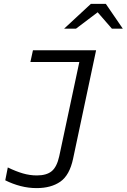

<svg xmlns="http://www.w3.org/2000/svg" viewBox="-20 -746 650 985"><path d="M168 219Q126 219 85.5 208.5Q45 198 7 179L20 113Q61 133 97 143.5Q133 154 169 154Q219 154 245.5 132Q272 110 284 55L387 -428H136L149 -488H473L355 68Q337 153 289.5 186Q242 219 168 219ZM309 -599 446 -726H523L610 -599H554L481 -683L370 -599Z"/></svg>

Font: Red Hat Mono
Style: Italic
Weight: 400
Italic angle: -12°
Monospace: yes
Designer: Pentagram, MCKL
Foundry: MCKL
Version: Version 1.030